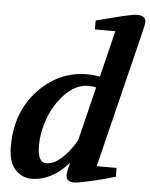

<svg xmlns="http://www.w3.org/2000/svg" viewBox="-56 -853 710 906"><g transform="rotate(5 299.0 -400.0)"><path d="M17 -137Q17 -299 114.5 -403Q212 -507 347 -507Q380 -507 407 -501L461 -721H364V-763Q526 -807 555 -807Q598 -807 598 -777Q598 -763 587 -721L429 -79H523V-37Q469 -21 408.5 -7Q348 7 329 7Q291 7 291 -24Q291 -42 302 -84Q222 7 127 7Q81 7 49 -28.5Q17 -64 17 -137ZM149 -155Q148 -72 190 -72Q226 -72 263.5 -106Q301 -140 331 -194L394 -449Q378 -453 357 -453Q299 -453 249.5 -403Q200 -353 174.5 -285Q149 -217 149 -155Z"/></g></svg>

Font: Volkhov
Style: Bold Italic
Weight: 700
Designer: Cyreal (www.cyreal.org)
Foundry: Cyreal (www.cyreal.org)
Version: Version 1.001